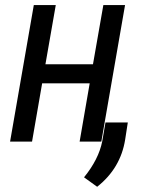

<svg xmlns="http://www.w3.org/2000/svg" viewBox="-20 -548 579 743"><path d="M372.1 0H288.1L327.1 -225.6H143.1L104 0H19L110.8 -528.3H195.8L155.8 -299.3H339.8L379.9 -528.3H463.9ZM356 174.8 305.2 138.2Q361.8 68.4 375.5 -0.5L388.2 -74.2H474.6L464.4 -8.3Q446.8 103 356 174.8Z"/></svg>

Font: MAUL Condensed Italic
Style: Condenced Regular Italic
Weight: 400
Italic angle: -12°
Designer: MAUL
Version: Version 1.0; 2020; ttfautohint (v1.8.3)